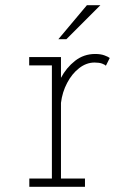

<svg xmlns="http://www.w3.org/2000/svg" viewBox="-20 -720 490 740"><path d="M93 0V-32H180V-468H92.5V-500H215V-420Q235.5 -459 269.2 -485.5Q303 -512 347 -512Q368 -512 382.8 -506.5Q397.5 -501 403 -496.5L388 -466.5Q385 -470.5 373.8 -474.8Q362.5 -479 344.5 -479Q313 -479 285.2 -457.5Q257.5 -436 238.8 -400.5Q220 -365 215 -323.5V-32H307.5V0ZM205 -569 315 -700H367L236 -569Z"/></svg>

Font: Trispace Condensed Thin
Style: Regular
Weight: 100
Width: 3
Designer: Tyler Finck
Foundry: Etcetera Type Company
Version: Version 1.210; ttfautohint (v1.8.3)